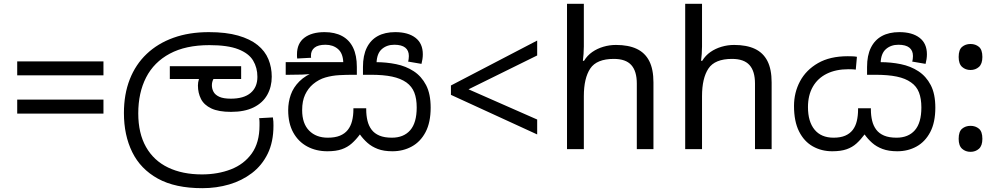

<svg xmlns="http://www.w3.org/2000/svg" viewBox="-20 -780 5242 1004"><path d="M70 -459H521V-386H70ZM70 -259H521V-186H70Z M1038 204Q896 204 805.5 154Q715 104 671.5 15.5Q628 -73 628 -189Q628 -287 658.5 -365Q689 -443 747 -498Q805 -553 887 -582.5Q969 -612 1072 -612Q1162 -612 1225 -594Q1288 -576 1327 -544.5Q1366 -513 1383.5 -470.5Q1401 -428 1401 -379Q1401 -326 1377.5 -284Q1354 -242 1306.5 -218.5Q1259 -195 1188 -195Q1123 -195 1085 -213Q1047 -231 1031 -262.5Q1015 -294 1015 -333Q1015 -349 1020 -365.5Q1025 -382 1032 -396L1075 -374L1033 -367H868V-434H1241V-367H1060L1121 -398Q1105 -383 1096.5 -367.5Q1088 -352 1088 -334Q1088 -316 1096.5 -300Q1105 -284 1126.5 -274Q1148 -264 1187 -264Q1255 -264 1290.5 -294Q1326 -324 1326 -378Q1326 -426 1303.5 -463.5Q1281 -501 1226 -522.5Q1171 -544 1075 -544Q951 -544 868 -499.5Q785 -455 744 -375Q703 -295 703 -187Q703 -83 743.5 -11.5Q784 60 859 96Q934 132 1036 132Q1119 132 1187.5 105.5Q1256 79 1296.5 22.5Q1337 -34 1337 -124Q1337 -129 1337 -141Q1337 -153 1335 -162L1407 -166Q1409 -155 1409.5 -144.5Q1410 -134 1410 -123Q1410 -38 1380 23.5Q1350 85 1297.5 125Q1245 165 1178.5 184.5Q1112 204 1038 204Z M2032 11Q1987 11 1955.5 -1Q1924 -13 1901.5 -33Q1879 -53 1862 -77Q1842 -50 1819.5 -30Q1797 -10 1767 0.5Q1737 11 1692 11Q1633 11 1586.5 -14Q1540 -39 1513.5 -87Q1487 -135 1487 -204Q1487 -246 1500.5 -284.5Q1514 -323 1545.5 -354.5Q1577 -386 1629 -406L1631 -397Q1597 -391 1560 -390Q1523 -389 1494 -389H1474V-455H1775Q1773 -502 1747 -524Q1721 -546 1682 -546Q1644 -546 1625 -531Q1606 -516 1606 -489Q1606 -487 1606 -484Q1606 -481 1607 -478L1534 -474Q1533 -479 1533 -485.5Q1533 -492 1533 -496Q1533 -553 1571.5 -582.5Q1610 -612 1677 -612Q1731 -612 1769 -591.5Q1807 -571 1826.5 -530.5Q1846 -490 1846 -430V-389H1826Q1791 -389 1754 -387Q1717 -385 1682 -375Q1647 -365 1617 -340Q1591 -318 1575.5 -285Q1560 -252 1560 -204Q1560 -134 1596.5 -97Q1633 -60 1694 -60Q1732 -60 1757.5 -70.5Q1783 -81 1798.5 -100.5Q1814 -120 1821 -147.5Q1828 -175 1828 -208V-214H1895V-208Q1895 -176 1901.5 -149Q1908 -122 1923 -102Q1938 -82 1964 -71Q1990 -60 2029 -60Q2091 -60 2125 -99Q2159 -138 2159 -218Q2159 -264 2146.5 -296Q2134 -328 2105 -349Q2075 -370 2030 -379.5Q1985 -389 1919 -389H1878V-430Q1878 -490 1898 -530.5Q1918 -571 1955.5 -591.5Q1993 -612 2047 -612Q2114 -612 2152.5 -582.5Q2191 -553 2191 -496Q2191 -483 2189 -470.5Q2187 -458 2184 -446L2114 -458Q2116 -463 2117 -472.5Q2118 -482 2118 -487Q2118 -516 2099 -531Q2080 -546 2042 -546Q2003 -546 1977 -523.5Q1951 -501 1949 -452L1930 -455H1945Q2000 -455 2051.5 -444.5Q2103 -434 2143.5 -407.5Q2184 -381 2208 -335Q2232 -289 2232 -217Q2232 -140 2205.5 -89.5Q2179 -39 2133.5 -14Q2088 11 2032 11Z M2338 -284V-333L2789 -568V-490L2430 -313L2789 -155V-77Z M3033 -537Q3033 -518 3031.5 -498Q3030 -478 3028 -462H3034Q3051 -490 3077 -508Q3103 -526 3135 -535.5Q3167 -545 3201 -545Q3266 -545 3309.5 -524.5Q3353 -504 3375 -461Q3397 -418 3397 -349V0H3310V-343Q3310 -408 3281 -440Q3252 -472 3190 -472Q3100 -472 3066.5 -421.5Q3033 -371 3033 -277V0H2945V-760H3033Z M3651 -537Q3651 -518 3649.5 -498Q3648 -478 3646 -462H3652Q3669 -490 3695 -508Q3721 -526 3753 -535.5Q3785 -545 3819 -545Q3884 -545 3927.5 -524.5Q3971 -504 3993 -461Q4015 -418 4015 -349V0H3928V-343Q3928 -408 3899 -440Q3870 -472 3808 -472Q3718 -472 3684.5 -421.5Q3651 -371 3651 -277V0H3563V-760H3651Z M4672 11Q4627 11 4595 -1Q4563 -13 4540.5 -33Q4518 -53 4501 -77Q4481 -50 4459 -30Q4437 -10 4407 0.5Q4377 11 4332 11Q4276 11 4230.5 -14.5Q4185 -40 4158.5 -92.5Q4132 -145 4132 -226Q4132 -296 4163.5 -355Q4195 -414 4257.5 -450Q4320 -486 4413 -486Q4426 -486 4438.5 -485.5Q4451 -485 4461 -483L4455 -416Q4448 -417 4439.5 -417.5Q4431 -418 4417 -418Q4351 -418 4303.5 -394.5Q4256 -371 4230.5 -326.5Q4205 -282 4205 -220Q4205 -144 4239.5 -102Q4274 -60 4339 -60Q4375 -60 4399.5 -70.5Q4424 -81 4439 -100.5Q4454 -120 4460.5 -147.5Q4467 -175 4467 -208V-214H4534V-208Q4534 -176 4540.5 -149Q4547 -122 4562 -102Q4577 -82 4603 -71Q4629 -60 4668 -60Q4730 -60 4764 -99Q4798 -138 4798 -218Q4798 -264 4785.5 -296.5Q4773 -329 4744 -349Q4715 -370 4669.5 -379.5Q4624 -389 4556 -389H4514V-430Q4514 -490 4534 -530.5Q4554 -571 4591.5 -591.5Q4629 -612 4683 -612Q4750 -612 4788.5 -582.5Q4827 -553 4827 -496Q4827 -483 4825 -470.5Q4823 -458 4820 -446L4750 -458Q4752 -463 4753 -472.5Q4754 -482 4754 -487Q4754 -516 4735 -531Q4716 -546 4678 -546Q4639 -546 4613 -523.5Q4587 -501 4585 -452L4569 -455H4584Q4639 -455 4690.5 -444.5Q4742 -434 4782.5 -407.5Q4823 -381 4847 -335Q4871 -289 4871 -217Q4871 -140 4844.5 -89.5Q4818 -39 4773 -14Q4728 11 4672 11Z M5055 -414Q5029 -414 5011 -430Q4993 -446 4993 -482Q4993 -520 5011 -535Q5029 -550 5055 -550Q5081 -550 5099 -535Q5117 -520 5117 -482Q5117 -446 5099 -430Q5081 -414 5055 -414ZM5055 14Q5029 14 5011 -2Q4993 -18 4993 -54Q4993 -92 5011 -107Q5029 -122 5055 -122Q5081 -122 5099 -107Q5117 -92 5117 -54Q5117 -18 5099 -2Q5081 14 5055 14Z"/></svg>

Font: hexlsinhala05
Style: Book
Weight: 400
Designer: Jelle Bosma - Monotype Design Team
Foundry: Monotype Imaging Inc.
Version: Version 2.003